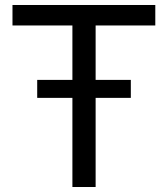

<svg xmlns="http://www.w3.org/2000/svg" viewBox="-20 -749 672 769"><path d="M129 -357V-429H270V-647H30V-729H602V-647H363V-429H504V-357H363V0H270V-357Z"/></svg>

Font: ColatingCofangSans
Style: Regular
Weight: 400
Foundry: GNU
Version: Version 412.227;June 27, 2022;FontCreator 11.0.0.2412 32-bit